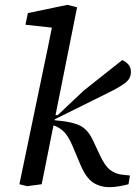

<svg xmlns="http://www.w3.org/2000/svg" viewBox="-20 -760 562 792"><path d="M60 0 160 -480Q169 -524 177.5 -564Q186 -604 194 -646L85 -658L95 -706L258 -740L298 -730L209 -285H218L325 -386L484 -512Q499 -506 509.5 -494Q520 -482 520 -464Q520 -437 499.5 -420.5Q479 -404 440 -384L206 -268L205 -264L224 -262Q280 -257 311.5 -241Q343 -225 364 -180L392 -120Q413 -75 434.5 -59Q456 -43 480 -40L516 -36L510 0Q500 3 476.5 7.5Q453 12 432 12Q393 12 364 -7Q335 -26 312 -80L280 -156Q264 -194 247 -213Q230 -232 201 -243L196 -220Q185 -165 174 -110Q163 -55 152 0L92 8Z"/></svg>

Font: Source Serif 4 Caption
Style: Italic
Weight: 400
Italic angle: -12°
Designer: Frank Grießhammer
Foundry: Adobe Systems Incorporated
Version: Version 4.004;hotconv 1.0.117;makeotfexe 2.5.65602